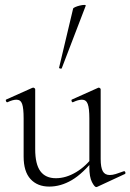

<svg xmlns="http://www.w3.org/2000/svg" viewBox="-20 -751 530 780"><path d="M180 7Q132 7 104 -23.5Q76 -54 76 -115V-270Q76 -311 70 -328.5Q64 -346 47 -346Q32 -346 11 -336Q7 -334 4.5 -340Q2 -346 6 -347L111 -394Q113 -395 115 -395Q117 -395 120 -393Q123 -391 123 -388V-145Q123 -84 144 -55.5Q165 -27 207 -27Q248 -27 289 -51.5Q330 -76 361 -119L366 -108Q317 -46 272 -19.5Q227 7 180 7ZM389 -388V-105Q389 -71 397.5 -55.5Q406 -40 426 -40Q437 -40 450 -44Q463 -48 482 -55Q487 -57 489 -51.5Q491 -46 487 -44L375 8Q373 9 371 9Q364 9 353.5 -11.5Q343 -32 343 -71V-270Q343 -311 336.5 -328.5Q330 -346 313 -346Q298 -346 277 -336Q273 -334 271 -340Q269 -346 273 -347L378 -394Q380 -395 381 -395Q383 -395 386 -393Q389 -391 389 -388ZM231 -474Q230 -471 224.5 -472.5Q219 -474 220 -476L277 -716Q278 -719 286 -722.5Q294 -726 304.5 -728.5Q315 -731 322.5 -731Q330 -731 328 -727Z"/></svg>

Font: Cormorant Infant Light Light
Style: Regular
Weight: 300
Version: Version 4.001